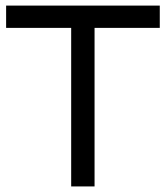

<svg xmlns="http://www.w3.org/2000/svg" viewBox="-20 -670 596 690"><path d="M235.8 0V-569.8H2V-649.9H554.2V-569.8H319.8V0Z"/></svg>

Font: Apfel Grotezk
Style: Regular
Weight: 400
Designer: Luigi Gorlero
Foundry: © 2023, Luigi Gorlero & Collletttivo
Version: Version 2.000;Glyphs 3.2 (3217)